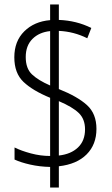

<svg xmlns="http://www.w3.org/2000/svg" viewBox="-20 -780 499 858"><path d="M204 -34Q157 -35 115 -44.5Q73 -54 45 -67V-121Q75 -106 118 -94.5Q161 -83 204 -83V-343Q126 -375 85 -414Q44 -453 44 -524Q44 -596 88.5 -640Q133 -684 204 -690V-760H243V-691Q322 -688 388 -655L370 -609Q310 -639 243 -642V-382Q326 -349 368.5 -310.5Q411 -272 411 -204Q411 -134 367 -90Q323 -46 243 -37V58H204ZM204 -641Q155 -636 125 -606Q95 -576 95 -525Q95 -474 123 -447.5Q151 -421 204 -398ZM243 -85Q297 -91 328.5 -121Q360 -151 360 -202Q360 -248 332 -275Q304 -302 243 -328Z"/></svg>

Font: Noto Sans Khmer UI Condensed Light
Style: Regular
Weight: 300
Width: 3
Designer: Danh Hong and the Monotype Design Team
Foundry: Monotype Imaging Inc.
Version: Version 2.002; ttfautohint (v1.8.4.7-5d5b)